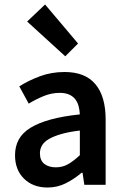

<svg xmlns="http://www.w3.org/2000/svg" viewBox="-20 -824 556 856"><path d="M192 12Q127 12 87 -27.5Q47 -67 47 -132Q47 -171 63.5 -201.5Q80 -232 115.5 -254Q151 -276 205.5 -291Q260 -306 336 -314Q335 -333 330.5 -350.5Q326 -368 315.5 -381.5Q305 -395 288 -402.5Q271 -410 246 -410Q210 -410 175.5 -396Q141 -382 108 -362L66 -439Q107 -465 158 -484Q209 -503 268 -503Q360 -503 405.5 -448.5Q451 -394 451 -291V0H356L348 -54H344Q311 -26 273.5 -7Q236 12 192 12ZM229 -78Q259 -78 283.5 -92Q308 -106 336 -132V-242Q286 -236 252 -226Q218 -216 197 -203.5Q176 -191 167 -175Q158 -159 158 -141Q158 -108 178 -93Q198 -78 229 -78ZM271 -573 101 -728 181 -804 328 -630Z"/></svg>

Font: Giro Semibold
Style: Regular
Weight: 600
Designer: Paul D. Hunt
Foundry: Adobe Systems Incorporated
Version: Version 1.000;PS 1.0;hotconv 1.0.88;makeotf.lib2.5.647800